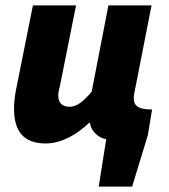

<svg xmlns="http://www.w3.org/2000/svg" viewBox="-20 -520 628 712"><path d="M346 172H470L528 -18L544 -114C495 -114 476 -126 476 -156C476 -162 477 -168 478 -174L542 -500H382L320 -180C288 -142 264 -124 238 -124C212 -124 196 -138 196 -166C196 -178 200 -192 204 -210L262 -500H102L40 -190C35 -166 32 -140 32 -118C32 -32 68 12 150 12C210 12 268 -24 310 -64H314C316 -36 344 -8 374 -4Z"/></svg>

Font: Source Sans Pro Black
Style: Italic
Weight: 900
Italic angle: -11°
Designer: Paul D. Hunt
Foundry: Adobe Systems Incorporated
Version: Version 3.006;hotconv 1.0.111;makeotfexe 2.5.65597